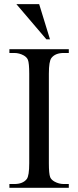

<svg xmlns="http://www.w3.org/2000/svg" viewBox="-20 -897 373 917"><path d="M308.6 -18.1V0H24.9V-18.1H48.3Q89.4 -18.1 107.9 -42Q119.6 -57.6 119.6 -117.2V-544.9Q119.6 -595.2 113.3 -611.3Q108.4 -623.5 93.3 -632.3Q71.8 -644 48.3 -644H24.9V-662.1H308.6V-644H284.7Q244.1 -644 225.6 -620.1Q213.4 -604.5 213.4 -544.9V-117.2Q213.4 -66.9 219.7 -50.8Q224.6 -38.6 240.2 -29.8Q261.2 -18.1 284.7 -18.1ZM58.1 -877.4H167L218.8 -709H201.7Z"/></svg>

Font: Jameel Khushkhat-L
Style: Regular
Weight: 400
Version: Version 3.5